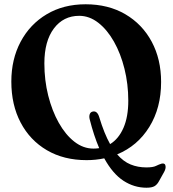

<svg xmlns="http://www.w3.org/2000/svg" viewBox="-20 -734 809 898"><path d="M380.5 -714Q486.5 -714 566 -667.5Q645.5 -621 689.5 -539Q733.5 -457 733.5 -350.5Q733.5 -229.5 678.5 -140.5Q623.5 -51.5 528 -12Q557 21.5 590.8 35.2Q624.5 49 664.5 49Q695.5 49 709.5 42Q723.5 35 737 31Q753.5 28.5 754.5 44.5Q755.5 55.5 748 69.5L723.5 113.5Q715 129.5 702.5 136.8Q690 144 665 144Q607.5 144 557.5 111.5Q507.5 79 467.5 6.5Q428 15 385 15Q278.5 15 199.2 -31.5Q120 -78 76.5 -160.8Q33 -243.5 33 -352.5Q33 -457 76.5 -538.8Q120 -620.5 198.2 -667.2Q276.5 -714 380.5 -714ZM399.5 -176Q396 -190 399.8 -200.2Q403.5 -210.5 415 -212.5Q435.5 -216 444.5 -185Q467.5 -109 495 -60Q535 -84.5 557.5 -136Q580 -187.5 580 -263Q580 -341 562.2 -412.2Q544.5 -483.5 513 -539.2Q481.5 -595 439.8 -627.5Q398 -660 350.5 -660Q276.5 -660 232 -600.8Q187.5 -541.5 187.5 -437.5Q187.5 -358.5 205.5 -287Q223.5 -215.5 255 -159.5Q286.5 -103.5 328 -71.2Q369.5 -39 417 -39Q431 -39 444 -41Q419 -99 399.5 -176Z"/></svg>

Font: Fraunces 72pt S050 SemiBold
Style: Regular
Weight: 600
Version: Version 1.000; ttfautohint (v1.8.3)